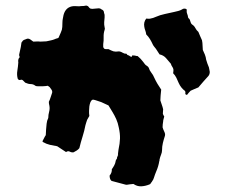

<svg xmlns="http://www.w3.org/2000/svg" viewBox="-20 -650 817 692"><path d="M575 -167Q575 -161 574 -159Q570 -147 567 -134.5Q564 -122 564 -108Q564 -101 560.5 -92.5Q557 -84 555 -75Q555 -70 554 -69Q551 -50 543 -32Q538 -20 535 -10Q534 -7 532.5 -3.5Q531 0 529 2Q528 5 525.5 7.5Q523 10 522 13Q518 15 518 15Q503 21 488.5 21.5Q474 22 461 13Q448 14 437 16Q433 16 427 14Q416 11 404.5 8Q393 5 382 2Q378 -2 377 -5Q375 -11 375 -17Q384 -28 383 -40Q388 -47 392 -54.5Q396 -62 397 -70Q398 -75 399.5 -75.5Q401 -76 402 -81V-84Q404 -86 404 -87.5Q404 -89 405 -90Q407 -91 405 -93Q406 -98 406 -102Q406 -106 407 -110Q412 -133 412.5 -151Q413 -169 408 -191Q405 -207 399 -220.5Q393 -234 385 -247Q381 -253 378 -258.5Q375 -264 371 -270Q364 -273 358 -276Q352 -279 345 -282Q338 -284 330 -287Q322 -290 315 -291Q311 -290 309 -287Q307 -284 306 -282Q303 -274 302 -266.5Q301 -259 301 -251Q301 -247 301 -242Q301 -237 302 -232Q301 -230 298.5 -226Q296 -222 294 -218Q293 -214 291 -209Q289 -204 288 -199Q284 -178 277.5 -157.5Q271 -137 266 -116Q262 -111 256.5 -107.5Q251 -104 245 -101Q238 -100 231.5 -103.5Q225 -107 218 -102Q210 -107 202 -112.5Q194 -118 186 -123Q173 -125 160 -128Q147 -131 135 -138Q135 -138 134 -139Q133 -140 133 -141Q136 -146 138.5 -151.5Q141 -157 145 -163Q145 -167 145.5 -172Q146 -177 146 -182Q147 -193 148 -204Q149 -215 154 -225Q154 -236 157 -247Q160 -258 158 -269Q157 -273 156.5 -276Q156 -279 156 -283Q160 -291 162.5 -299.5Q165 -308 168 -316Q169 -322 165.5 -327Q162 -332 159 -336Q156 -338 153.5 -340Q151 -342 147 -340Q140 -339 133 -339Q126 -339 118 -339Q115 -339 111.5 -339.5Q108 -340 106 -342Q99 -347 90.5 -347Q82 -347 71 -352L63 -360Q59 -364 53.5 -362Q48 -360 44 -366Q40 -380 42.5 -395Q45 -410 46 -425Q45 -430 46 -435Q47 -440 51 -444Q48 -450 49.5 -455.5Q51 -461 52 -467Q54 -474 55 -480.5Q56 -487 57 -494Q57 -496 58 -497.5Q59 -499 60 -500Q62 -504 66 -506Q70 -508 74 -509Q81 -513 89 -508Q93 -505 100 -500Q106 -500 112.5 -500.5Q119 -501 125 -500Q130 -500 136 -500.5Q142 -501 147 -501Q156 -503 163.5 -504.5Q171 -506 178 -509Q182 -511 185 -511.5Q188 -512 191 -514Q201 -536 203 -543Q205 -550 205 -569Q205 -576 206.5 -583Q208 -590 209 -596Q217 -626 246 -628H250Q255 -628 260.5 -627.5Q266 -627 271 -628Q277 -628 282 -628.5Q287 -629 291 -630Q297 -629 299.5 -625Q302 -621 306 -619Q308 -619 309.5 -618.5Q311 -618 312 -618Q318 -618 323.5 -619Q329 -620 335 -620Q342 -620 346 -616Q355 -613 355 -603Q357 -599 357 -595Q357 -591 357 -587Q356 -578 355.5 -569.5Q355 -561 357 -552Q359 -546 357 -542Q353 -530 353.5 -516.5Q354 -503 352 -491V-481Q354 -473 361 -473Q361 -473 363 -473H371Q380 -468 389 -465Q398 -463 405 -464.5Q412 -466 422 -460Q429 -456 433 -456.5Q437 -457 438 -453Q439 -452 441.5 -451Q444 -450 445 -450Q446 -450 446.5 -448.5Q447 -447 448 -448Q450 -448 450.5 -446Q451 -444 451 -445Q452 -446 453 -445Q454 -444 454 -445Q457 -450 457 -450.5Q457 -451 462 -450Q466 -450 469 -449Q472 -448 476 -448Q488 -438 496 -427Q499 -423 502 -419Q505 -415 509 -413Q514 -410 516 -406Q519 -396 525.5 -388Q532 -380 536 -370Q541 -359 547.5 -348Q554 -337 561 -327Q560 -322 560 -317Q560 -312 559 -307Q559 -303 558.5 -298.5Q558 -294 558 -288Q560 -281 563 -273Q566 -265 568 -256Q568 -253 567.5 -249Q567 -245 567 -240Q568 -236 572 -230Q571 -226 569.5 -221Q568 -216 568 -212Q567 -207 566.5 -201.5Q566 -196 566 -191Q568 -184 571 -178Q574 -172 575 -167ZM736 -391Q736 -382 731 -376Q722 -366 713 -356Q704 -346 695 -335Q686 -331 679.5 -328.5Q673 -326 667 -323Q663 -319 660 -315.5Q657 -312 654 -308Q647 -309 648 -313.5Q649 -318 647 -322Q632 -333 624 -351Q620 -361 615.5 -370Q611 -379 604 -386Q605 -391 605 -394Q605 -397 605 -400Q604 -405 600.5 -410Q597 -415 596 -420Q587 -431 578 -441Q569 -451 555 -454Q552 -459 548.5 -464Q545 -469 542 -474Q539 -478 536 -481.5Q533 -485 531 -489Q526 -500 520.5 -509Q515 -518 507 -526Q506 -534 503.5 -540.5Q501 -547 500 -554Q497 -570 507 -583Q511 -583 514.5 -582.5Q518 -582 522 -583Q533 -585 541 -589Q557 -596 574 -599.5Q591 -603 608 -607Q616 -609 622.5 -610.5Q629 -612 636 -616Q639 -619 645 -619Q650 -619 653 -616V-613Q652 -606 654.5 -600.5Q657 -595 658 -587Q660 -583 660 -584Q663 -582 664.5 -578Q666 -574 667 -570Q669 -564 672 -562Q680 -557 684 -549Q688 -541 695 -535Q698 -527 701.5 -519.5Q705 -512 708 -505Q710 -495 710 -487Q710 -479 711 -470Q715 -462 718.5 -453Q722 -444 723 -435Q725 -428 727.5 -421Q730 -414 733 -407Q734 -403 734.5 -399.5Q735 -396 736 -391Z"/></svg>

Font: Daruma Drop One
Style: Regular
Weight: 400
Designer: Maniackers Design
Version: Version 1.000